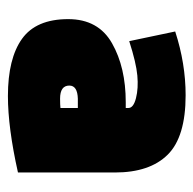

<svg xmlns="http://www.w3.org/2000/svg" viewBox="-22 -756 500 497"><g transform="rotate(90 228.5 -508.0)"><path d="M236 -413Q252 -413 260 -414V-459H236Q202 -458 202 -437Q202 -413 236 -413ZM227 -738Q335 -738 381 -691.5Q427 -645 427 -555V-304Q311 -278 229 -278Q132 -278 81 -314.5Q30 -351 30 -434Q30 -512 92.5 -547.5Q155 -583 245 -583H260V-590Q260 -603 234.5 -609.5Q209 -616 176 -613Q143 -610 87 -592L62 -711Q145 -738 227 -738Z"/></g></svg>

Font: Repo
Style: ExtraBlack
Weight: 1000
Designer: Stefan Peev
Foundry: Context Ltd
Version: Version 001.000